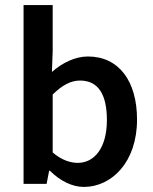

<svg xmlns="http://www.w3.org/2000/svg" viewBox="-20 -726 603 758"><path d="M73 0H164L174 -52H177C218 -11 266 12 311 12C420 12 521 -85 521 -254C521 -405 450 -503 327 -503C277 -503 226 -478 185 -442L188 -524V-706H73ZM188 -353C226 -390 260 -408 296 -408C370 -408 402 -350 402 -252C402 -141 352 -83 287 -83C258 -83 223 -94 188 -124Z"/></svg>

Font: DAIFUKU Sans Semibold
Style: Regular
Weight: 600
Designer: Original font ‘Source Sans 3’ : Paul D. Hunt
Foundry: Daifuku
Version: Version 1.000